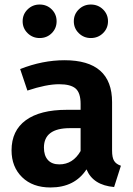

<svg xmlns="http://www.w3.org/2000/svg" viewBox="-20 -812 587 848"><path d="M242 -86Q302 -86 336 -145V-246H289Q174 -246 174 -160Q174 -125 191.5 -105.5Q209 -86 242 -86ZM475 -361V-147Q475 -116 484 -101.5Q493 -87 514 -80L484 14Q391 6 362 -64Q310 16 203 16Q124 16 77.5 -29.5Q31 -75 31 -148Q31 -235 94 -281Q157 -327 275 -327H336V-353Q336 -402 314 -421Q292 -440 241 -440Q185 -440 101 -412L69 -507Q168 -546 265 -546Q475 -546 475 -361ZM381 -644Q350 -644 328 -665.5Q306 -687 306 -718Q306 -749 328 -770.5Q350 -792 381 -792Q413 -792 435 -770.5Q457 -749 457 -718Q457 -687 435 -665.5Q413 -644 381 -644ZM155 -644Q124 -644 102 -665.5Q80 -687 80 -718Q80 -749 102 -770.5Q124 -792 155 -792Q187 -792 208.5 -770.5Q230 -749 230 -718Q230 -687 208.5 -665.5Q187 -644 155 -644Z"/></svg>

Font: FiraSans
Style: Regular
Weight: 600
Designer: Carrois Corporate & Edenspiekermann AG
Foundry: Carrois Corporate GbR & Edenspiekermann AG
Version: Version 3.106;PS 003.106;hotconv 1.0.70;makeotf.lib2.5.58329